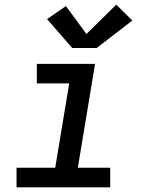

<svg xmlns="http://www.w3.org/2000/svg" viewBox="-20 -804 640 824"><path d="M51 0V-84H217L277 -446H138V-530H388L314 -84H453V0ZM290 -598 182 -722 263 -778 351 -658 479 -784 548 -716 395 -598Z"/></svg>

Font: Iosevka Curly Slab MdExObl
Style: Regular
Weight: 500
Width: 7
Italic angle: -9°
Monospace: yes
Designer: Belleve Invis
Foundry: Belleve Invis
Version: Version 11.1.0; ttfautohint (v1.8.3)